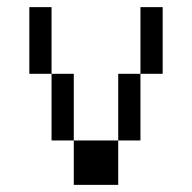

<svg xmlns="http://www.w3.org/2000/svg" viewBox="-20 -520 540 540"><path d="M187.5 -125Q187.5 -125 187.5 0H312.5Q312.5 0 312.5 -125ZM187.5 -125V-312.5H125V-125ZM312.5 -125H375V-312.5H312.5ZM125 -312.5V-500H62.5V-312.5ZM375 -312.5H437.5V-500H375Z"/></svg>

Font: Unifont
Style: Regular
Weight: 500
Version: Version 15.1.04